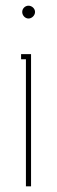

<svg xmlns="http://www.w3.org/2000/svg" viewBox="-20 -654 200 674"><path d="M71 -446V0H89V-464H54V-446ZM58 -612C58 -600 68 -589 80 -589C92 -589 103 -600 103 -612C103 -624 92 -634 80 -634C68 -634 58 -624 58 -612Z"/></svg>

Font: Rawengulk
Style: Light
Weight: 300
Version: Version 0.9